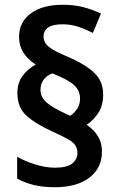

<svg xmlns="http://www.w3.org/2000/svg" viewBox="-20 -785 507 806"><path d="M53 -395Q53 -438 75.5 -467.5Q98 -497 130 -514Q96 -536 78 -564.5Q60 -593 60 -630Q60 -692 109 -728.5Q158 -765 244 -765Q291 -765 329.5 -755Q368 -745 404 -728L370 -647Q338 -663 307.5 -673Q277 -683 242 -683Q163 -683 163 -631Q163 -606 185.5 -588Q208 -570 264 -547Q338 -515 375.5 -479.5Q413 -444 413 -389Q413 -342 393 -311.5Q373 -281 344 -261Q375 -240 391.5 -212.5Q408 -185 408 -148Q408 -80 355.5 -39.5Q303 1 209 1Q161 1 122 -8.5Q83 -18 52 -35V-127Q85 -108 128.5 -94.5Q172 -81 210 -81Q261 -81 283 -98.5Q305 -116 305 -143Q305 -160 297 -173.5Q289 -187 266.5 -200Q244 -213 202 -232Q129 -265 91 -299.5Q53 -334 53 -395ZM150 -408Q150 -378 173.5 -356.5Q197 -335 251 -310L275 -299Q291 -310 303.5 -327.5Q316 -345 316 -371Q316 -404 292 -427Q268 -450 200 -477Q179 -470 164.5 -452Q150 -434 150 -408Z"/></svg>

Font: Noto Sans Georgian SemiCondensed SemiBold
Style: Regular
Weight: 600
Width: 4
Designer: Monotype Design Team, Akaki Razmadze
Foundry: Google LLC
Version: Version 2.005; ttfautohint (v1.8.4.7-5d5b)